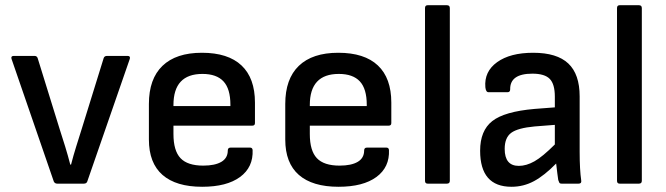

<svg xmlns="http://www.w3.org/2000/svg" viewBox="-20 -703 2548 735"><path d="M199 0Q190 0 186 -8L24 -478Q21 -489 33 -489H112Q121 -489 124 -481L208 -210Q219 -176 229.5 -142Q240 -108 249 -73H252Q261 -108 271.5 -141.5Q282 -175 293 -210L377 -481Q380 -489 390 -489H468Q480 -489 477 -478L314 -8Q311 0 301 0Z M754 12Q654 12 602 -33.5Q550 -79 550 -169V-305Q550 -401 602 -451Q654 -501 753 -501Q853 -501 904.5 -452.5Q956 -404 956 -310V-232Q956 -222 946 -222H644V-190Q644 -126 671 -97.5Q698 -69 758 -69Q803 -69 827.5 -83.5Q852 -98 852 -127Q852 -138 863 -138H937Q946 -138 947 -129Q950 -63 899 -25.5Q848 12 754 12ZM644 -297H862V-302Q862 -363 835.5 -391.5Q809 -420 755 -420Q644 -420 644 -301Z M1276 12Q1176 12 1124 -33.5Q1072 -79 1072 -169V-305Q1072 -401 1124 -451Q1176 -501 1275 -501Q1375 -501 1426.5 -452.5Q1478 -404 1478 -310V-232Q1478 -222 1468 -222H1166V-190Q1166 -126 1193 -97.5Q1220 -69 1280 -69Q1325 -69 1349.5 -83.5Q1374 -98 1374 -127Q1374 -138 1385 -138H1459Q1468 -138 1469 -129Q1472 -63 1421 -25.5Q1370 12 1276 12ZM1166 -297H1384V-302Q1384 -363 1357.5 -391.5Q1331 -420 1277 -420Q1166 -420 1166 -301Z M1617 0Q1607 0 1607 -11V-672Q1607 -683 1617 -683H1691Q1702 -683 1702 -672V-11Q1702 0 1691 0Z M1938 12Q1818 12 1818 -126Q1818 -203 1864.5 -239.5Q1911 -276 2026 -286L2104 -292V-333Q2104 -381 2084.5 -401Q2065 -421 2018 -421Q1932 -421 1933 -361Q1933 -350 1923 -350H1850Q1840 -350 1838 -369Q1833 -429 1883 -465Q1933 -501 2021 -501Q2112 -501 2155.5 -460Q2199 -419 2199 -334V-122Q2199 -87 2200.5 -60Q2202 -33 2205 -12Q2207 0 2195 0H2130Q2123 0 2121 -4Q2119 -8 2117 -14Q2116 -21 2113.5 -39.5Q2111 -58 2109 -77Q2064 -31 2024 -9.5Q1984 12 1938 12ZM1912 -133Q1912 -68 1966 -68Q1995 -68 2026 -85.5Q2057 -103 2104 -150V-225L2027 -219Q1962 -213 1937 -194.5Q1912 -176 1912 -133Z M2352 0Q2342 0 2342 -11V-672Q2342 -683 2352 -683H2426Q2437 -683 2437 -672V-11Q2437 0 2426 0Z"/></svg>

Font: Sofia Sans Medium
Style: Regular
Weight: 500
Designer: Botio Nikoltchev, Ani Petrova
Foundry: lettersoup
Version: Version 4.101; ttfautohint (v1.8.4.7-5d5b)